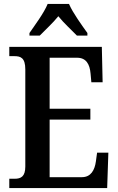

<svg xmlns="http://www.w3.org/2000/svg" viewBox="-20 -951 597 971"><path d="M129 -784V-771H181C208 -799 249 -836 275 -869C301 -836 342 -799 369 -771H422V-784C395 -822 348 -886 329 -931H221C203 -886 155 -822 129 -784ZM27 0H522L528 -179H471L465 -135C459 -91 440 -55 394 -55H231V-346H437V-401H231V-659H370C416 -659 434 -626 438 -579L442 -535H499L495 -714H27V-667H53C84 -667 108 -659 108 -600V-109C108 -58 86 -47 54 -47H27Z"/></svg>

Font: Noto Serif Bengali Condensed SemiBold
Style: Regular
Weight: 600
Width: 3
Designer: Juan Bruce, Universal Thirst, Indian Type Foundry and the Monotype Design Team.
Foundry: Monotype Imaging Inc.
Version: Version 2.003